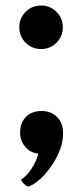

<svg xmlns="http://www.w3.org/2000/svg" viewBox="-20 -525 299 697"><path d="M129 -347Q96 -347 73 -370Q50 -393 50 -426Q50 -459 73 -482Q96 -505 129 -505Q162 -505 185 -482Q208 -459 208 -426Q208 -393 185 -370Q162 -347 129 -347ZM124 5 164 23Q153 28 145.5 30.5Q138 33 128 33Q94 33 73.5 10Q53 -13 53 -42Q53 -79 74 -100.5Q95 -122 131 -122Q166 -122 187.5 -100Q209 -78 209 -41Q209 -3 190 37Q171 77 143 108Q115 139 87 151Q80 155 68.5 144Q57 133 57 127Q80 110 95 86.5Q110 63 117 40.5Q124 18 124 5Z"/></svg>

Font: Karma Variable Light
Style: Regular
Weight: 300
Designer: Joana Correia
Foundry: Indian Type Foundry
Version: Version 3.000